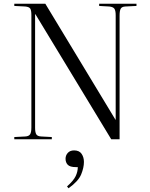

<svg xmlns="http://www.w3.org/2000/svg" viewBox="-20 -750 807 1034"><path d="M57 0V-12L116 -15Q135 -16 142 -26.5Q149 -37 149 -64V-668Q149 -694 143 -703.5Q137 -713 116 -715L57 -718V-730H224L602 -105H603V-668Q603 -693 596 -703Q589 -713 568 -715L514 -718V-730H715V-718L655 -715Q636 -714 630 -703Q624 -692 624 -665V0H579L171 -673H169V-62Q169 -37 175.5 -26.5Q182 -16 202 -15L259 -12V0ZM349 264 341 254Q376 223 387.5 198.5Q399 174 399 150H389Q357 150 345 137.5Q333 125 333 105Q333 87 345 73.5Q357 60 379 60Q407 60 419.5 78.5Q432 97 432 122Q432 153 417 189.5Q402 226 349 264Z"/></svg>

Font: Literata 72pt Light
Style: Regular
Weight: 300
Designer: Latin by Veronika Burian and Jose Scaglione. Greek by Irene Vlachou. Cyrillic by Vera Evstafieva.
Foundry: TypeTogether
Version: Version 3.002